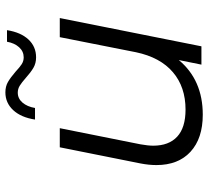

<svg xmlns="http://www.w3.org/2000/svg" viewBox="-50 -718 773 713"><g transform="rotate(-90 336.5 -361.5)"><path d="M626 -526 521 0H453L470 -84Q396 5 267 5Q179 5 129.5 -40.5Q80 -86 80 -167Q80 -195 86 -226L146 -526H217L157 -226Q152 -198 152 -179Q152 -121 185.5 -90Q219 -59 286 -59Q370 -59 425 -106Q480 -153 499 -243L555 -526ZM404 -652Q387 -667 375 -674.5Q363 -682 349 -682Q327 -682 312 -664.5Q297 -647 292 -618H249Q257 -670 284 -699Q311 -728 350 -728Q372 -728 388.5 -718.5Q405 -709 427 -690Q443 -675 454.5 -667.5Q466 -660 480 -660Q502 -660 517.5 -677Q533 -694 538 -722H581Q573 -671 546.5 -642.5Q520 -614 480 -614Q458 -614 441 -624Q424 -634 404 -652Z"/></g></svg>

Font: Idrija
Style: Italic
Weight: 400
Italic angle: -11.3°
Designer: Julieta Ulanovsky
Foundry: Julieta Ulanovsky
Version: Version 7.200